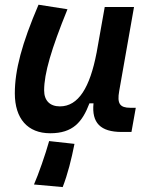

<svg xmlns="http://www.w3.org/2000/svg" viewBox="-20 -547 626 803"><path d="M189.9 10.3C285.2 10.3 324.2 -36.6 354 -114.7H371.1C362.8 -33.2 400.4 4.9 488.8 4.9H529.8L547.9 -96.2H525.4C481 -96.2 469.2 -113.8 478.5 -166L540.5 -517.6H418L383.8 -325.2V-325.7C356 -181.2 308.1 -102.1 230.5 -102.1C188.5 -102.1 164.6 -126.5 164.6 -168.9C164.6 -239.7 194.3 -341.3 262.2 -508.3L141.1 -527.3C71.3 -364.3 42 -253.4 42 -156.7C42 -50.8 95.7 10.3 189.9 10.3ZM242.2 235.4C263.2 181.2 278.8 119.1 291.5 54.7L185.5 43C170.9 96.2 139.6 185.5 122.1 224.6Z"/></svg>

Font: Cascadia Mono SemiBold
Style: Italic
Weight: 600
Italic angle: -10°
Monospace: yes
Designer: Aaron Bell
Foundry: Saja Typeworks
Version: Version 2404.023